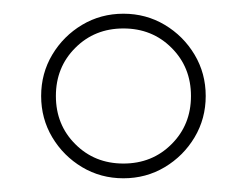

<svg xmlns="http://www.w3.org/2000/svg" viewBox="-20 -820 360 280"><path d="M40 -680Q40 -713 56.2 -740.2Q72.5 -767.5 99.8 -783.8Q127 -800 160 -800Q193 -800 220.2 -783.8Q247.5 -767.5 263.8 -740.2Q280 -713 280 -680Q280 -647 263.8 -619.8Q247.5 -592.5 220.2 -576.2Q193 -560 160 -560Q127 -560 99.8 -576.2Q72.5 -592.5 56.2 -619.8Q40 -647 40 -680ZM61.5 -680Q61.5 -638 89.8 -609.8Q118 -581.5 160 -581.5Q202 -581.5 230.2 -609.8Q258.5 -638 258.5 -680Q258.5 -722 230.2 -750.2Q202 -778.5 160 -778.5Q118 -778.5 89.8 -750.2Q61.5 -722 61.5 -680Z"/></svg>

Font: Bodoni* 48pt
Style: Bold
Weight: 700
Version: Version 2.3